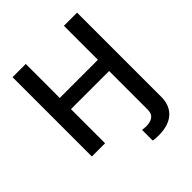

<svg xmlns="http://www.w3.org/2000/svg" viewBox="-251 -881 1245 1245"><g transform="rotate(-45 371.5 -258.0)"><path d="M546.5 -312.9V41.5C546.5 96.6 507.8 111.2 462.7 111.2C451.7 111.2 436.8 109.4 427.6 108.3V206C437.5 208.8 459.9 210.2 479.8 210.2C621.8 210.2 667.3 127.8 667.3 46.9V-727.3H546.5V-415.5H196.7V-727.3H75.6V0H196.7V-312.9Z"/></g></svg>

Font: Magic Ui Pro Semi Bold
Style: Regular
Weight: 600
Designer: Stefan Endress, Andreas Faust
Version: Version 1.000;FEAKit 1.0